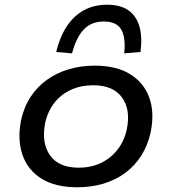

<svg xmlns="http://www.w3.org/2000/svg" viewBox="-20 -784 727 813"><path d="M307 9Q215 9 156.5 -27Q98 -63 75.5 -127.5Q53 -192 69 -274Q81 -330 109 -373Q137 -416 178 -445.5Q219 -475 270.5 -490.5Q322 -506 381 -506Q473 -506 531 -470Q589 -434 612 -371Q635 -308 618 -224Q606 -169 578.5 -125.5Q551 -82 510.5 -52Q470 -22 418.5 -6.5Q367 9 307 9ZM313 -74Q365 -74 406.5 -93.5Q448 -113 477 -149.5Q506 -186 517 -237Q534 -320 496.5 -371.5Q459 -423 374 -423Q323 -423 281 -404Q239 -385 210.5 -349Q182 -313 171 -262Q155 -178 192 -126Q229 -74 313 -74ZM285 -558 218 -564Q233 -627 262.5 -672Q292 -717 335 -740.5Q378 -764 434 -764Q490 -764 524 -740Q558 -716 570.5 -671.5Q583 -627 575 -564L506 -558Q513 -626 493 -659.5Q473 -693 420 -693Q367 -693 335 -659.5Q303 -626 285 -558Z"/></svg>

Font: Nunito Sans 7pt SemiExpanded Medium
Style: Italic
Weight: 500
Width: 6
Italic angle: -9°
Designer: Vernon Adams
Foundry: Vernon Adams
Version: Version 3.101;gftools[0.9.27]